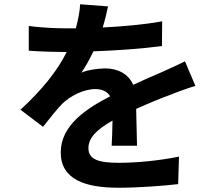

<svg xmlns="http://www.w3.org/2000/svg" viewBox="-20 -829 1040 901"><path d="M623 -145C622 -191 620 -263 619 -318C679 -345 735 -368 779 -384C813 -398 866 -417 897 -426L848 -541C811 -523 776 -507 738 -490C697 -472 656 -455 605 -431C583 -482 533 -508 474 -508C440 -508 387 -500 362 -488C382 -517 402 -553 418 -588C524 -592 645 -600 740 -613L741 -729C654 -713 555 -705 462 -700C474 -740 482 -774 487 -799L356 -809C355 -781 348 -741 336 -696H288C238 -696 165 -700 115 -707V-591C169 -587 242 -585 281 -585H293C249 -497 180 -410 76 -314L182 -234C216 -277 244 -313 273 -343C311 -379 372 -411 428 -411C455 -411 482 -402 497 -377C384 -319 265 -240 265 -114C265 14 381 52 536 52C629 52 750 43 816 35L820 -94C733 -76 623 -65 539 -65C443 -65 395 -80 395 -134C395 -183 435 -222 508 -263C507 -220 506 -174 504 -145Z"/></svg>

Font: Noto Sans Japanese Bold
Style: Bold
Weight: 700
Designer: Ryoko NISHIZUKA (kana & ideographs); Paul D. Hunt (Latin, Greek & Cyrillic); Wenlong ZHANG (bopomofo); Sandoll Communica
Foundry: Adobe Systems Incorporated
Version: Version 1.000;PS 1;hotconv 1.0.78;makeotf.lib2.5.61930